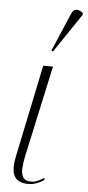

<svg xmlns="http://www.w3.org/2000/svg" viewBox="-57 -838 402 880"><g transform="rotate(5 144.5 -397.5)"><path d="M109 10Q59 10 43 -20.5Q27 -51 42 -118L129 -536H174L83 -118Q76 -86 74.5 -59.5Q73 -33 83 -17.5Q93 -2 120 -2Q135 -2 149 -8Q163 -14 178 -24L181 -16Q167 -5 147 2.5Q127 10 109 10ZM168 -605 160 -608 235 -783Q244 -805 260 -804.5Q276 -804 289 -792L288 -783Z"/></g></svg>

Font: Noto Serif Display SemiCondensed ExtraLight
Style: Italic
Weight: 200
Width: 4
Italic angle: -12°
Designer: Monotype Design Team
Foundry: Monotype Imaging Inc.
Version: Version 2.009